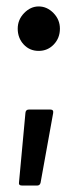

<svg xmlns="http://www.w3.org/2000/svg" viewBox="-20 -493 225 596"><path d="M35 -404Q35 -432 55 -452.5Q75 -473 100 -473Q126 -473 146 -452.5Q166 -432 166 -404Q166 -375 147 -355Q128 -335 100 -335Q72 -335 53.5 -355Q35 -375 35 -404ZM49 83Q37 83 39 73L59 -143Q60 -153 70 -153H136Q147 -153 145 -142L106 74Q104 83 95 83Z"/></svg>

Font: Barlow Condensed Medium
Style: Regular
Weight: 500
Width: 3
Designer: Jeremy Tribby
Foundry: Tribby Type
Version: Version 1.422;hotconv 1.0.109;makeotfexe 2.5.65596